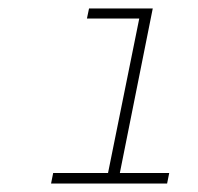

<svg xmlns="http://www.w3.org/2000/svg" viewBox="-20 -762 470 455"><path d="M381 -352 376 -327H101L106 -352H236L310 -718H186L191 -742H342L264 -352Z"/></svg>

Font: Montserrat Alternates ExLight
Style: Italic
Weight: 275
Italic angle: -11.3°
Designer: Julieta Ulanovsky
Foundry: Julieta Ulanovsky
Version: Version 7.200